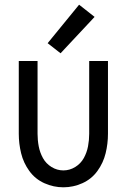

<svg xmlns="http://www.w3.org/2000/svg" viewBox="-20 -790 540 818"><path d="M238 -563 183 -606 317 -770 383 -718ZM250 8Q208 8 169 -9.5Q130 -27 105 -61.5Q80 -96 70 -137Q60 -178 60 -220V-530H140V-220Q140 -193 145 -166.5Q150 -140 163 -116.5Q176 -93 199.5 -78.5Q223 -64 250 -64Q277 -64 300.5 -78.5Q324 -93 337 -116.5Q350 -140 355 -166.5Q360 -193 360 -220V-530H440V-220Q440 -178 430 -137Q420 -96 395 -61.5Q370 -27 331 -9.5Q292 8 250 8Z"/></svg>

Font: Iosevka SS01
Style: Regular
Weight: 400
Monospace: yes
Designer: Belleve Invis
Foundry: Belleve Invis
Version: 2.3.3; ttfautohint (v1.8.3)